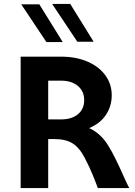

<svg xmlns="http://www.w3.org/2000/svg" viewBox="-20 -956 687 976"><path d="M85 -668H290Q367 -668 425.5 -642.5Q484 -617 516 -572.5Q548 -528 548 -472Q548 -416 518 -371.5Q488 -327 433 -305Q493 -278 532 -213Q563 -163 608 -61Q629 -14 637 0H477Q470 -21 452.5 -64Q435 -107 412 -151Q385 -204 350 -226.5Q315 -249 258 -249H225V0H85ZM290 -349Q345 -349 376.5 -375.5Q408 -402 408 -447Q408 -492 376 -519Q344 -546 290 -546H225V-349ZM216 -742 88 -934H180L299 -742ZM373 -744 245 -936H337L456 -744Z"/></svg>

Font: Madhuban SemiBold
Style: Regular
Weight: 600
Designer: jaikishan Patel
Foundry: MagicType
Version: Version 1.000